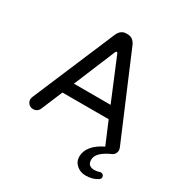

<svg xmlns="http://www.w3.org/2000/svg" viewBox="-200 -838 1129 1187"><g transform="rotate(30 364.5 -244.5)"><path d="M487.3 116.2Q487.3 76.2 515.6 42Q543.9 7.8 595.7 -16.6L529.3 -173.8H199.2L135.7 -22.5Q129.9 -8.8 118.7 -1.5Q107.4 5.9 92.8 5.9Q73.2 5.9 60.5 -7.3Q47.9 -20.5 47.9 -39.1Q47.9 -45.9 52.7 -58.6L301.8 -646.5Q310.5 -666 325.2 -676.8Q339.8 -687.5 359.4 -687.5H369.1Q388.7 -687.5 403.3 -676.8Q418 -666 426.8 -646.5L675.8 -58.6Q680.7 -45.9 680.7 -39.1Q680.7 -25.4 674.3 -14.6Q668 -3.9 655.3 2Q560.5 43.9 560.5 96.7Q560.5 142.6 609.4 142.6Q625 142.6 643.6 136.7L646.5 135.7L652.3 134.8Q662.1 134.8 668.5 141.1Q674.8 147.5 674.8 157.2Q674.8 168 664.1 175.8Q628.9 199.2 579.1 199.2Q541 199.2 514.2 175.8Q487.3 152.3 487.3 116.2ZM364.3 -559.6Q359.4 -559.6 356.4 -552.7L233.4 -256.8H495.1L372.1 -552.7Q369.1 -559.6 364.3 -559.6Z"/></g></svg>

Font: KTXP_ComRound
Style: Medium
Weight: 500
Version: Version 1.01;May 16, 2022;FontCreator 13.0.0.2683 64-bit